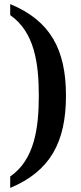

<svg xmlns="http://www.w3.org/2000/svg" viewBox="-20 -786 396 940"><path d="M30 134C226 52 303 -90 303 -318C303 -544 226 -685 30 -766V-712C149 -629 170 -476 170 -318C170 -159 149 -4 30 78Z"/></svg>

Font: Noto Serif Khmer SemiCondensed SemiBold
Style: Regular
Weight: 600
Width: 4
Designer: Danh Hong and the Monotype Design Team
Foundry: Monotype Imaging Inc.
Version: Version 2.004